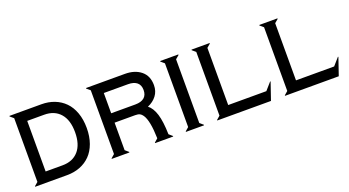

<svg xmlns="http://www.w3.org/2000/svg" viewBox="-51 -1241 3240 1783"><g transform="rotate(-20 1569.5 -350.0)"><path d="M381.8 0H65.9L64.9 -4.9L100.1 -35.2V-665L64.9 -694.8L65.9 -700.2H381.8Q451.2 -700.2 509.5 -677.5Q567.9 -654.8 610.8 -611.3Q653.8 -567.9 678 -501Q702.1 -434.1 702.1 -350.1Q702.1 -266.1 678 -199.2Q653.8 -132.3 610.8 -88.9Q567.9 -45.4 509.5 -22.7Q451.2 0 381.8 0ZM372.1 -600.1H205.1V-100.1H372.1Q473.1 -100.1 530 -164.8Q586.9 -229.5 586.9 -350.1Q586.9 -470.7 530 -535.4Q473.1 -600.1 372.1 -600.1Z M1200.7 -600.1H961.9V-399.9H1200.7Q1258.3 -399.9 1288.6 -425.3Q1318.8 -450.7 1318.8 -500Q1318.8 -549.3 1288.6 -574.7Q1258.3 -600.1 1200.7 -600.1ZM1165 -307.1H961.9V-35.2L997.1 -4.9L995.6 0H822.8L821.8 -4.9L856.9 -35.2V-665L821.8 -694.8L822.8 -700.2H1207Q1304.2 -700.2 1364.5 -650.9Q1424.8 -601.6 1424.8 -509.8Q1424.8 -450.2 1391.8 -407Q1358.9 -363.8 1303.7 -340.8Q1346.7 -308.1 1369.4 -235.1Q1392.1 -162.1 1395 -35.2L1429.7 -4.9L1428.7 0H1251L1250 -4.9L1284.7 -35.2Q1280.3 -211.4 1238.8 -272Q1226.1 -291 1210.2 -299.1Q1194.3 -307.1 1165 -307.1Z M1554.7 -4.9 1589.8 -35.2V-665L1554.7 -694.8L1555.7 -700.2H1733.9L1734.9 -694.8L1699.7 -665V-35.2L1734.9 -4.9L1733.9 0H1555.7Z M2450.2 -172.9 2454.1 -170.9 2395.5 0H1865.2L1864.3 -4.9L1899.4 -35.2V-665L1864.3 -694.8L1865.2 -700.2H2043.5L2044.4 -694.8L2009.3 -665V-100.1H2386.2Z M3120.1 -172.9 3124 -170.9 3065.4 0H2535.2L2534.2 -4.9L2569.3 -35.2V-665L2534.2 -694.8L2535.2 -700.2H2713.4L2714.4 -694.8L2679.2 -665V-100.1H3056.2Z"/></g></svg>

Font: Tiffany Gothic CC
Style: Regular
Weight: 400
Designer: indestructible type*
Foundry: Cowboy Collective
Version: Version 1.000